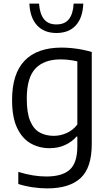

<svg xmlns="http://www.w3.org/2000/svg" viewBox="-20 -815 604 1065"><path d="M241.5 230Q204 230 161.2 223.8Q118.5 217.5 81.5 205.5V138.5Q124 151.5 162.8 157.8Q201.5 164 237 164Q325 164 367 126.2Q409 88.5 409 -4.5V-57.5H404.5Q380 -29 341.8 -11Q303.5 7 254.5 7Q198 7 151 -19.2Q104 -45.5 75.5 -104.2Q47 -163 47 -260.5Q47 -406.5 116.8 -478.8Q186.5 -551 322 -551Q350 -551 379.2 -548Q408.5 -545 436.5 -539.5Q464.5 -534 489 -526.5V-16.5Q489 115.5 427 172.8Q365 230 241.5 230ZM278 -61.5Q314.5 -61.5 349.8 -77Q385 -92.5 409 -124.5V-474.5Q391 -479 366.5 -482.2Q342 -485.5 315.5 -485.5Q224.5 -485.5 176.5 -434.8Q128.5 -384 128.5 -268Q128.5 -187.5 148 -142.5Q167.5 -97.5 201.2 -79.5Q235 -61.5 278 -61.5ZM293 -632Q224.5 -632 185.5 -674.5Q146.5 -717 143 -795H196.5Q200.5 -738.5 223.8 -709Q247 -679.5 293 -679.5Q339.5 -679.5 362.5 -709Q385.5 -738.5 388.5 -795H442Q439 -716.5 400.5 -674.2Q362 -632 293 -632Z"/></svg>

Font: Encode Sans Condensed Thin
Style: Regular
Weight: 400
Version: Version 3.002